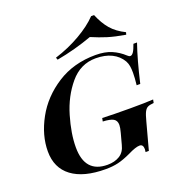

<svg xmlns="http://www.w3.org/2000/svg" viewBox="-150 -964 1025 1102"><g transform="rotate(-20 362.5 -413.0)"><path d="M556 0Q558 -12 558 -17Q558 -47 536 -47Q512 -47 464 -23Q419 -2 385 6Q351 14 309 14Q174 14 102 -40Q30 -94 30 -195Q30 -293 84.5 -392.5Q139 -492 240.5 -557Q342 -622 476 -622Q533 -622 573.5 -604.5Q614 -587 646 -557Q655 -548 663 -548Q673 -548 682.5 -562Q692 -576 703 -608H725Q693 -516 661 -378H639Q644 -421 644 -453Q644 -477 641 -494Q638 -511 630 -526Q608 -564 567.5 -584Q527 -604 470 -604Q377 -604 313.5 -528.5Q250 -453 219.5 -349Q189 -245 189 -162Q189 -6 327 -6Q371 -6 401.5 -25Q432 -44 442 -86L460 -153Q468 -182 468 -198Q468 -225 449 -236Q430 -247 385 -249L389 -269Q451 -266 560 -266Q654 -266 700 -269L696 -249Q671 -247 659 -241Q647 -235 638.5 -218.5Q630 -202 620 -163L576 0ZM263 -671 258 -685Q341 -711 413 -752.5Q485 -794 529 -840H547Q570 -784 601.5 -747.5Q633 -711 686 -685L682 -671Q617 -682 573.5 -695.5Q530 -709 481 -730Q377 -692 263 -671Z"/></g></svg>

Font: Playfair Display SC
Style: Bold Italic
Weight: 700
Italic angle: -14°
Designer: Claus Eggers Sørensen
Foundry: Claus Eggers Sørensen
Version: Version 1.200; ttfautohint (v1.6)